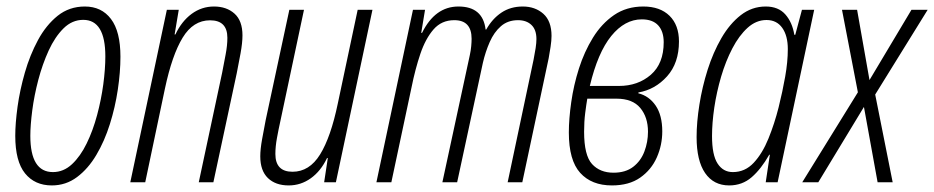

<svg xmlns="http://www.w3.org/2000/svg" viewBox="-20 -560 2871 590"><path d="M139.2 9.8Q86.9 9.8 56.9 -27.3Q26.9 -64.5 26.9 -142.6Q26.9 -180.7 33.9 -231.9Q41 -283.2 56.4 -336.9Q71.8 -390.6 96.7 -436.8Q121.6 -482.9 157.2 -511.5Q192.9 -540 240.7 -540Q292 -540 321 -501.7Q350.1 -463.4 350.1 -385.7Q350.1 -338.4 342 -284.4Q334 -230.5 317.6 -178.5Q301.3 -126.5 276.1 -84Q251 -41.5 216.8 -15.9Q182.6 9.8 139.2 9.8ZM142.6 -31.2Q175.3 -31.2 201.2 -55.4Q227.1 -79.6 246.3 -119.1Q265.6 -158.7 278.3 -206.1Q291 -253.4 297.4 -300.8Q303.7 -348.1 303.7 -386.7Q303.7 -499 235.8 -499Q201.7 -499 175.3 -472.9Q148.9 -446.8 129.6 -404.8Q110.4 -362.8 97.7 -314.5Q85 -266.1 79.1 -220.5Q73.2 -174.8 73.2 -142.6Q73.2 -31.2 142.6 -31.2Z M380.4 0 492.7 -529.8H529.3L516.6 -454.1H519Q538.1 -494.6 568.8 -517.3Q599.6 -540 637.7 -540Q676.3 -540 700.7 -518.1Q725.1 -496.1 725.1 -451.2Q725.1 -428.7 719.2 -396.2Q713.4 -363.8 707.5 -335L635.7 0H590.8L662.6 -336.4Q668 -364.3 673.3 -392.3Q678.7 -420.4 678.7 -443.8Q678.7 -497.6 625.5 -497.6Q573.7 -497.6 541.3 -444.3Q508.8 -391.1 486.8 -287.6L426.3 0Z M867.2 9.8Q826.7 9.8 803.2 -12.9Q779.8 -35.6 779.8 -79.6Q779.8 -101.1 785.4 -132.3Q791 -163.6 796.4 -190.9L869.1 -529.8H914.1L841.8 -189Q835.9 -162.6 831.1 -136.2Q826.2 -109.9 826.2 -86.9Q826.2 -32.2 878.9 -32.2Q930.7 -32.2 963.6 -85.4Q996.6 -138.7 1018.1 -242.2L1079.1 -529.8H1124.5L1012.2 0H976.1L987.3 -74.2H984.9Q965.8 -34.2 935.1 -12.2Q904.3 9.8 867.2 9.8Z M1136.7 0 1249 -529.8H1286.1L1274.4 -459H1276.9Q1316.9 -540 1388.7 -540Q1463.9 -540 1472.2 -469.2H1474.1Q1492.7 -502.4 1520.8 -521.2Q1548.8 -540 1586.4 -540Q1624.5 -540 1649.7 -517.6Q1674.8 -495.1 1674.8 -449.7Q1674.8 -435.5 1671.9 -416.3Q1668.9 -397 1666 -380.9L1585 0H1540L1619.6 -376.5Q1623.5 -396 1626 -412.4Q1628.4 -428.7 1628.4 -439.9Q1628.4 -468.8 1613 -483.4Q1597.7 -498 1571.8 -498Q1540.5 -498 1519.3 -479.5Q1498 -460.9 1484.9 -430.9Q1471.7 -400.9 1463.9 -367.2L1384.8 0H1339.4L1423.8 -391.1Q1426.8 -404.8 1428 -418Q1429.2 -431.2 1429.2 -440.9Q1429.2 -498 1376 -498Q1336.9 -498 1312.3 -469.7Q1287.6 -441.4 1271.7 -394.5Q1255.9 -347.7 1244.6 -291.5L1182.6 0Z M1860.4 9.8Q1797.9 9.8 1762.9 -28.8Q1728 -67.4 1728 -152.8Q1728 -194.8 1735.4 -246.3Q1742.7 -297.9 1759 -349.4Q1775.4 -400.9 1802 -444.1Q1828.6 -487.3 1866.9 -513.7Q1905.3 -540 1957 -540Q2008.3 -540 2037.4 -511.5Q2066.4 -482.9 2066.4 -432.6Q2066.4 -366.2 2029.8 -325.4Q1993.2 -284.7 1941.9 -275.9L1941.4 -273.4Q1974.6 -265.1 1994.9 -235.4Q2015.1 -205.6 2015.1 -156.2Q2015.1 -114.3 1998.3 -76.2Q1981.4 -38.1 1947.3 -14.2Q1913.1 9.8 1860.4 9.8ZM1792.5 -295.9H1881.8Q1940.4 -295.9 1980 -330.3Q2019.5 -364.7 2019.5 -430.2Q2019.5 -463.4 2002.7 -481.9Q1985.8 -500.5 1952.1 -500.5Q1899.9 -500.5 1858.4 -449.5Q1816.9 -398.4 1792.5 -295.9ZM1865.2 -29.3Q1902.3 -29.3 1925.8 -47.4Q1949.2 -65.4 1960.2 -94.5Q1971.2 -123.5 1971.2 -155.3Q1971.2 -199.7 1947.5 -228.3Q1923.8 -256.8 1874.5 -256.8H1784.7Q1781.7 -239.7 1778.3 -212.9Q1774.9 -186 1774.9 -155.3Q1774.9 -82.5 1799.3 -55.9Q1823.7 -29.3 1865.2 -29.3Z M2220.7 9.8Q2172.9 9.8 2146.7 -28.3Q2120.6 -66.4 2120.6 -138.7Q2120.6 -184.6 2129.2 -238.5Q2137.7 -292.5 2154.5 -345.7Q2171.4 -398.9 2196.8 -442.9Q2222.2 -486.8 2256.3 -513.4Q2290.5 -540 2333 -540Q2371.6 -540 2393.1 -515.9Q2414.6 -491.7 2420.9 -453.1H2423.8L2444.3 -529.8H2481.9L2369.6 0H2333L2345.7 -84.5H2343.8Q2318.8 -40.5 2289.8 -15.4Q2260.7 9.8 2220.7 9.8ZM2231.9 -31.2Q2269.5 -31.2 2296.1 -59.8Q2322.8 -88.4 2341.3 -134Q2359.9 -179.7 2372.6 -230Q2384.8 -278.8 2392.8 -324.5Q2400.9 -370.1 2400.9 -409.2Q2400.9 -450.2 2383.8 -474.4Q2366.7 -498.5 2335.4 -498.5Q2303.7 -498.5 2277.3 -474.6Q2251 -450.7 2230.5 -411.4Q2210 -372.1 2196 -324.7Q2182.1 -277.3 2175 -229.7Q2168 -182.1 2168 -142.1Q2168 -83.5 2185.1 -57.4Q2202.1 -31.2 2231.9 -31.2Z M2445.3 0 2616.2 -276.4 2567.4 -529.8H2613.8L2651.9 -314L2780.8 -529.8H2830.6L2669.4 -269.5L2723.1 0H2676.8L2634.8 -231.4L2494.6 0Z"/></svg>

Font: Open Sans Condensed Light
Style: Italic
Weight: 300
Width: 3
Italic angle: -12°
Designer: Monotype Design Team
Foundry: Monotype Imaging Inc.
Version: Version 3.000; ttfautohint (v1.8.4)